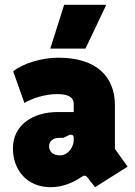

<svg xmlns="http://www.w3.org/2000/svg" viewBox="-20 -770 563 802"><path d="M345 -29 377 12 513 -74 460 -148V-331C460 -446 387 -529 224 -529C155 -529 77 -506 35 -472L82 -340C116 -360 169 -377 219 -377C261 -377 288 -366 288 -335V-302H221C121 -302 34 -251 34 -150C34 -61 92 12 192 12C244 12 288 -9 319 -30C331 -38 337 -39 345 -29ZM230 -121C203 -121 185 -136 185 -159C185 -181 203 -194 225 -194H244L269 -206C278 -210 288 -206 288 -195V-185C288 -159 267 -121 230 -121ZM190 -567H337L424 -750H248Z"/></svg>

Font: Finlandica Black
Style: Regular
Weight: 900
Designer: Niklas Ekholm, Juho Hiilivirta, Jaakko Suomalainen
Foundry: Helsinki Type Studio
Version: Version 2.000;Glyphs 3.2 (3202)